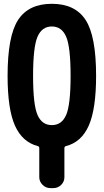

<svg xmlns="http://www.w3.org/2000/svg" viewBox="-20 -760 540 1000"><path d="M175.3 -161.6Q198.2 -108.4 250 -108.4Q301.8 -108.4 324.7 -161.6Q347.7 -214.8 347.7 -364.7Q347.7 -514.6 324.7 -568.4Q301.8 -622.1 250 -622.1Q198.2 -622.1 175.3 -568.4Q152.3 -514.6 152.3 -364.7Q152.3 -214.8 175.3 -161.6ZM480.5 -365.2Q480.5 -192.4 442.4 -106Q404.3 -19.5 323.2 1Q315.4 2.9 315.4 11.7V163.1Q315.4 186.5 298.3 203.1Q281.2 219.7 257.8 219.7H242.2Q218.8 219.7 201.7 202.6Q184.6 185.5 184.6 163.1V11.7Q184.6 2.9 176.8 1Q95.7 -20.5 57.6 -106.4Q19.5 -192.4 19.5 -365.2Q19.5 -572.3 74.2 -656.2Q128.9 -740.2 250 -740.2Q371.1 -740.2 425.8 -656.2Q480.5 -572.3 480.5 -365.2Z"/></svg>

Font: Rounded Mgen+ 1m bold
Style: Bold
Weight: 700
Designer: [Source Han Sans]
Ryoko NISHIZUKA  (kana & ideographs); Paul D. Hunt (Latin, Greek & Cyrillic); Wenlong ZHANG  (bopomofo
Version: Version 1.059.20150602